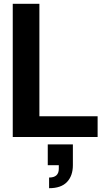

<svg xmlns="http://www.w3.org/2000/svg" viewBox="-20 -720 561 1009"><path d="M47 0V-700H187V-109H493V0ZM238 269V213Q289 213 289 167V148H231V39H363V148Q363 204 332 236.5Q301 269 238 269Z"/></svg>

Font: Host Grotesk ExtraBold
Style: Regular
Weight: 800
Designer: Doğukan Karapınar
Foundry: Element Type
Version: Version 1.003; ttfautohint (v1.8.4.7-5d5b)